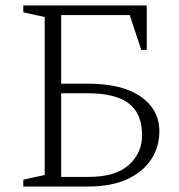

<svg xmlns="http://www.w3.org/2000/svg" viewBox="-20 -680 651 700"><path d="M301 0H65V-25L143 -42V-618L65 -635V-660H515V-498H495L453 -625H203V-375H300Q426 -375 493.5 -327.5Q561 -280 561 -201Q561 -144 531 -98.5Q501 -53 443.5 -26.5Q386 0 301 0ZM299 -340H203V-35H303Q401 -35 449.5 -78.5Q498 -122 498 -187Q498 -266 449.5 -303Q401 -340 299 -340Z"/></svg>

Font: Spectral SC ExtraLight
Style: Regular
Weight: 275
Designer: Jean-Baptiste Levee
Foundry: Production Type
Version: Version 2.001